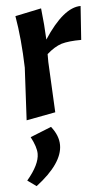

<svg xmlns="http://www.w3.org/2000/svg" viewBox="-57 -545 469 886"><g transform="rotate(-5 178.0 -101.5)"><path d="M46.9 -483.4Q77.1 -489.3 168 -508.8Q176.8 -431.6 179.7 -363.3Q271.5 -503.9 350.6 -503.9Q347.7 -452.1 339.8 -347.7Q282.2 -347.7 248 -337.9Q214.8 -327.1 179.7 -295.9Q179.7 -284.2 179.7 -259.8Q182.6 -201.2 191.4 -25.4Q157.2 -18.6 56.6 0Q59.6 -60.5 69.3 -243.2Q65.4 -377 46.9 -483.4ZM200.2 127Q200.2 211.9 76.2 306.6Q62.5 296.9 35.2 277.3Q93.8 208 93.8 158.2Q93.8 127 68.4 79.1Q100.6 66.4 166 40Q200.2 83 200.2 127Z"/></g></svg>

Font: Acme Polish
Style: Regular
Weight: 400
Designer: Juan Pablo del Peral
Version: Version 1.002